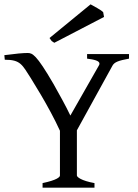

<svg xmlns="http://www.w3.org/2000/svg" viewBox="-20 -864 634 884"><path d="M334 -56V-264L498 -562C507 -578 525 -585 574 -594V-615H381V-594C414 -590 438 -584 438 -571C438 -568 437 -565 435 -562L304 -332C293 -355 280 -380 267 -404L226 -478C147 -614 129 -620 107 -620C86 -620 53 -617 0 -610L2 -589C75 -589 82 -566 122 -504L168 -428C198 -377 231 -317 256 -262V-56C256 -49 243 -35 176 -21V0H415V-21C354 -32 334 -49 334 -56ZM230 -667 459 -786 455 -808C443 -820 414 -834 397 -844L208 -689L218 -675C221 -673 225 -670 230 -667Z"/></svg>

Font: Temporarium
Style: Regular
Weight: 400
Version: Version 1.1